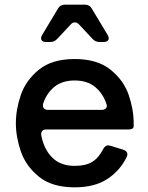

<svg xmlns="http://www.w3.org/2000/svg" viewBox="-20 -790 635 823"><path d="M529 -235H179Q167 -235 161 -228.5Q155 -222 157 -209Q168 -151 203.5 -115Q239 -79 300 -79Q347 -79 375 -96Q403 -113 423 -152Q431 -167 444 -167Q446 -167 454 -165L509 -148Q526 -142 526 -129Q526 -123 523 -117Q495 -59 440.5 -23Q386 13 300 13Q203 13 147 -32.5Q91 -78 69.5 -140.5Q48 -203 48 -262Q48 -321 69.5 -383.5Q91 -446 147 -491.5Q203 -537 300 -537Q397 -537 453.5 -491.5Q510 -446 531.5 -383.5Q553 -321 553 -262V-249Q553 -235 529 -235ZM165 -346Q164 -343 164 -337Q164 -329 170 -324Q176 -319 186 -319H415Q428 -319 434 -325.5Q440 -332 437 -342Q422 -389 388 -417Q354 -445 300 -445Q247 -445 213.5 -418Q180 -391 165 -346ZM373 -754 442 -639Q446 -632 446 -626Q446 -619 440.5 -614.5Q435 -610 425 -610H407Q389 -610 377 -623L318 -686Q310 -694 301 -694Q291 -694 284 -686L225 -623Q213 -610 195 -610H177Q167 -610 161.5 -614.5Q156 -619 156 -626Q156 -632 160 -639L229 -754Q238 -770 258 -770H344Q364 -770 373 -754Z"/></svg>

Font: Shippori Gothic B2 Bold
Style: Regular
Weight: 700
Designer: FONTDASU
Foundry: FONTDASU / Google Inc. / but / Adobe
Version: Version 1.130